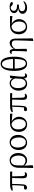

<svg xmlns="http://www.w3.org/2000/svg" viewBox="2376 -3204 1030 5822"><g transform="rotate(-90 2891.0 -293.0)"><path d="M496.1 13.7Q444.3 13.7 419.9 -16.6Q395.5 -46.9 395.5 -113.3Q395.5 -228.5 404.3 -441.4H224.6Q222.7 -220.7 210.9 -101.6Q201.2 12.7 107.4 12.7Q83 12.7 67.9 0.5Q52.7 -11.7 52.7 -33.2Q52.7 -60.5 74.2 -76.2Q113.3 -83 167 -85Q182.6 -226.6 186.5 -439.5L27.3 -419.9L21.5 -452.1Q62.5 -480.5 105.5 -491.2Q149.4 -502 223.6 -502H597.7L600.6 -437.5L454.1 -440.4L461.9 -137.7Q462.9 -87.9 479.5 -67.4Q493.2 -49.8 524.4 -49.8Q551.8 -49.8 575.2 -61.5L583 -40Q549.8 13.7 496.1 13.7Z M719.7 202.1 708 193.4 712.9 -3.9V-229.5Q713.9 -370.1 778.3 -444.3Q838.9 -515.6 947.3 -515.6Q1037.1 -515.6 1097.7 -447.3Q1162.1 -375 1162.1 -257.8Q1162.1 -134.8 1093.8 -57.6Q1030.3 13.7 937.5 13.7Q836.9 13.7 779.3 -76.2L793 184.6ZM930.7 -35.2Q1005.9 -35.2 1045.9 -92.8Q1085 -147.5 1085 -240.2Q1085 -360.4 1035.2 -423.8Q993.2 -477.5 930.7 -477.5Q862.3 -477.5 825.2 -425.8Q789.1 -375 787.1 -279.3L784.2 -105.5Q851.6 -35.2 930.7 -35.2Z M1475.6 13.7Q1380.9 13.7 1319.3 -51.8Q1252.9 -122.1 1252.9 -248Q1252.9 -370.1 1327.1 -446.3Q1395.5 -515.6 1489.3 -515.6Q1585 -515.6 1646.5 -449.2Q1710.9 -377.9 1710.9 -257.8Q1710.9 -132.8 1636.7 -56.6Q1569.3 13.7 1475.6 13.7ZM1487.3 -25.4Q1557.6 -25.4 1597.7 -85Q1633.8 -140.6 1633.8 -228.5Q1633.8 -343.8 1590.8 -411.1Q1547.9 -477.5 1477.5 -477.5Q1408.2 -477.5 1368.2 -417Q1329.1 -360.4 1329.1 -271.5Q1329.1 -154.3 1376 -86.9Q1418.9 -25.4 1487.3 -25.4Z M2030.3 13.7Q1927.7 13.7 1865.2 -54.7Q1802.7 -123 1802.7 -236.3Q1802.7 -363.3 1877.9 -435.5Q1950.2 -503.9 2071.3 -503.9L2354.5 -504.9L2356.4 -432.6L2116.2 -453.1Q2181.6 -422.9 2221.7 -362.3Q2261.7 -301.8 2261.7 -233.4Q2261.7 -126 2194.3 -55.7Q2127.9 13.7 2030.3 13.7ZM2036.1 -25.4Q2104.5 -25.4 2145.5 -77.1Q2189.5 -132.8 2189.5 -233.4Q2189.5 -309.6 2152.3 -371.1Q2111.3 -438.5 2039.1 -459Q1878.9 -440.4 1878.9 -253.9Q1878.9 -149.4 1926.8 -85.9Q1970.7 -25.4 2036.1 -25.4Z M2874 13.7Q2822.3 13.7 2797.9 -16.6Q2773.4 -46.9 2773.4 -113.3Q2773.4 -228.5 2782.2 -441.4H2602.5Q2600.6 -220.7 2588.9 -101.6Q2579.1 12.7 2485.4 12.7Q2460.9 12.7 2445.8 0.5Q2430.7 -11.7 2430.7 -33.2Q2430.7 -60.5 2452.1 -76.2Q2491.2 -83 2544.9 -85Q2560.5 -226.6 2564.5 -439.5L2405.3 -419.9L2399.4 -452.1Q2440.4 -480.5 2483.4 -491.2Q2527.3 -502 2601.6 -502H2975.6L2978.5 -437.5L2832 -440.4L2839.8 -137.7Q2840.8 -87.9 2857.4 -67.4Q2871.1 -49.8 2902.3 -49.8Q2929.7 -49.8 2953.1 -61.5L2960.9 -40Q2927.7 13.7 2874 13.7Z M3263.7 13.7Q3171.9 13.7 3115.2 -51.8Q3053.7 -122.1 3053.7 -248Q3053.7 -370.1 3127.9 -446.3Q3194.3 -515.6 3283.2 -515.6Q3381.8 -515.6 3426.8 -423.8L3433.6 -495.1L3499 -510.7L3511.7 -502Q3475.6 -233.4 3475.6 -128.9Q3475.6 -82 3488.3 -63.5Q3499 -46.9 3524.4 -46.9Q3548.8 -46.9 3570.3 -58.6L3579.1 -36.1Q3547.9 13.7 3497.1 13.7Q3434.6 13.7 3422.9 -82Q3375 13.7 3263.7 13.7ZM3277.3 -27.3Q3331.1 -27.3 3370.1 -71.3Q3411.1 -116.2 3414.1 -186.5L3422.9 -354.5Q3404.3 -413.1 3366.7 -444.3Q3329.1 -475.6 3280.3 -475.6Q3210 -475.6 3168.9 -415Q3129.9 -357.4 3129.9 -266.6Q3129.9 -151.4 3171.9 -86.9Q3210.9 -27.3 3277.3 -27.3Z M3867.2 13.7Q3771.5 13.7 3715.8 -70.3Q3651.4 -169.9 3651.4 -377Q3651.4 -591.8 3716.8 -697.3Q3773.4 -788.1 3870.1 -788.1Q3966.8 -788.1 4021.5 -694.3Q4083 -588.9 4083 -377.9Q4083 13.7 3867.2 13.7ZM3877 -25.4Q3943.4 -25.4 3974.6 -94.7Q4011.7 -173.8 4012.7 -362.3H3722.7Q3726.6 -191.4 3771.5 -103.5Q3811.5 -25.4 3877 -25.4ZM3722.7 -414.1H4012.7Q4007.8 -581.1 3964.8 -668.9Q3925.8 -748 3866.2 -748Q3797.9 -748 3763.7 -678.7Q3724.6 -598.6 3722.7 -414.1Z M4566.4 202.1 4558.6 193.4 4568.4 6.8 4578.1 -325.2Q4582 -451.2 4471.7 -451.2Q4428.7 -451.2 4385.7 -420.9Q4342.8 -390.6 4317.4 -343.8L4321.3 0L4251 10.7L4243.2 2L4252 -177.7L4255.9 -398.4Q4255.9 -428.7 4246.1 -441.9Q4236.3 -455.1 4211.9 -455.1Q4199.2 -455.1 4173.8 -451.2L4165 -475.6Q4194.3 -513.7 4235.4 -513.7Q4275.4 -513.7 4293.9 -485.4Q4314.5 -456.1 4317.4 -389.6Q4344.7 -446.3 4399.4 -482.4Q4448.2 -515.6 4494.1 -515.6Q4627.9 -515.6 4631.8 -333L4638.7 184.6Z M4990.2 13.7Q4887.7 13.7 4825.2 -54.7Q4762.7 -123 4762.7 -236.3Q4762.7 -363.3 4837.9 -435.5Q4910.2 -503.9 5031.2 -503.9L5314.5 -504.9L5316.4 -432.6L5076.2 -453.1Q5141.6 -422.9 5181.6 -362.3Q5221.7 -301.8 5221.7 -233.4Q5221.7 -126 5154.3 -55.7Q5087.9 13.7 4990.2 13.7ZM4996.1 -25.4Q5064.5 -25.4 5105.5 -77.1Q5149.4 -132.8 5149.4 -233.4Q5149.4 -309.6 5112.3 -371.1Q5071.3 -438.5 4999 -459Q4838.9 -440.4 4838.9 -253.9Q4838.9 -149.4 4886.7 -85.9Q4930.7 -25.4 4996.1 -25.4Z M5568.4 13.7Q5487.3 13.7 5436.5 -22.5Q5383.8 -59.6 5383.8 -123Q5383.8 -176.8 5424.3 -211.9Q5464.8 -247.1 5540 -257.8Q5472.7 -268.6 5436.5 -303.7Q5404.3 -335.9 5404.3 -380.9Q5404.3 -439.5 5454.1 -476.6Q5506.8 -515.6 5594.7 -515.6Q5703.1 -515.6 5742.2 -463.9Q5744.1 -445.3 5731.4 -430.7Q5718.8 -416 5699.2 -416Q5669.9 -416 5630.9 -449.2L5590.8 -484.4H5588.9Q5539.1 -484.4 5507.8 -460.9Q5474.6 -436.5 5474.6 -393.6Q5474.6 -292 5626 -292Q5641.6 -292 5663.1 -293.9V-234.4Q5660.2 -234.4 5656.2 -235.4Q5640.6 -236.3 5635.7 -236.3Q5461.9 -236.3 5461.9 -138.7Q5461.9 -94.7 5495.6 -69.3Q5529.3 -43.9 5588.9 -43.9Q5672.9 -43.9 5752 -99.6L5767.6 -81.1Q5695.3 13.7 5568.4 13.7Z"/></g></svg>

Font: Bpmf GenRyu Min R
Style: R
Weight: 400
Foundry: But Ko
Version: Version 1.320